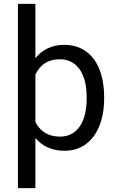

<svg xmlns="http://www.w3.org/2000/svg" viewBox="-20 -770 613 993"><path d="M163.1 -750H72.8V203.1H163.1V-56.2L165 -54.2C199.7 -13.7 249.5 9.8 314.5 9.8C444.8 9.8 518.6 -103.5 518.6 -258.8V-269C518.6 -430.7 444.8 -538.1 313.5 -538.1C249.5 -538.1 200.2 -514.2 166 -472.2C165 -470.7 164.1 -469.7 163.1 -468.8ZM428.2 -258.8C428.2 -151.4 387.2 -63.5 290.5 -63.5C245.1 -63.5 212.4 -78.6 189 -102.5C178.7 -113.3 169.9 -125.5 163.1 -139.6V-384.8C169.4 -397.5 176.8 -409.2 185.5 -419.4C208.5 -446.3 242.2 -463.4 289.6 -463.4C386.2 -463.4 428.2 -377 428.2 -269Z"/></svg>

Font: Bert Sans
Style: Regular
Weight: 400
Designer: Christian Robertson (Google), Cristiano Sobral
Foundry: Google, Cristiano Sobral
Version: Version 3.101